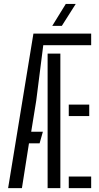

<svg xmlns="http://www.w3.org/2000/svg" viewBox="-20 -974 515 994"><path d="M153 -800H452V-740H204L167.5 -452.5L141.5 -292H202L185 -232H130L93.5 0H22ZM226.5 0V-696.5H292.5V0ZM336 -432.5H442V-373H336ZM336 0V-60H452V0ZM250.5 -840 320.5 -953.5H372L300 -840Z"/></svg>

Font: Big Shoulders Stencil Display Thin
Style: Regular
Weight: 400
Version: Version 2.001